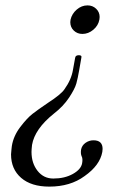

<svg xmlns="http://www.w3.org/2000/svg" viewBox="-20 -470 445 713"><path d="M349 -397Q345 -375 326.5 -359.5Q308 -344 286 -344Q267 -344 254 -356.5Q241 -369 241 -388Q241 -389 241.5 -392Q242 -395 242 -397Q247 -419 265 -434.5Q283 -450 305 -450Q324 -450 337 -437.5Q350 -425 350 -407Q350 -405 349.5 -401.5Q349 -398 349 -397ZM285 136Q288 119 283 110Q279 101 281 86Q284 70 297.5 60.5Q311 51 327 51Q361 51 361 83Q361 84 360.5 88Q360 92 360 94Q351 144 294 184Q241 223 163 223Q96 223 58.5 190.5Q21 158 21 103Q21 97 22.5 85.5Q24 74 24 72Q30 35 55 2Q80 -31 100.5 -47Q121 -63 158 -88Q206 -119 219 -138Q245 -174 251 -211L259 -255Q260 -265 273 -265Q285 -265 282 -255L274 -209Q269 -180 263.5 -160Q258 -140 236.5 -107.5Q215 -75 180 -48Q109 9 99 68Q97 86 97 94Q97 136 119.5 164.5Q142 193 178 193Q220 193 250.5 176Q281 159 285 136Z"/></svg>

Font: Linux Libertine O
Style: Italic
Weight: 400
Italic angle: -12°
Designer: Philipp H. Poll
Foundry: Philipp H. Poll
Version: Version 5.1.6